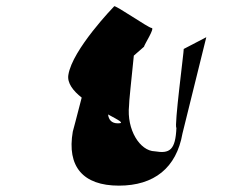

<svg xmlns="http://www.w3.org/2000/svg" viewBox="-20 -878 746 604"><path d="M195 -642C191 -617 210 -592 237 -571C222 -512 209 -464 209 -464C190 -354 241 -294 354 -294C465 -294 535 -350 554 -458L629 -761L558 -724C559 -719 527 -476 535 -476C532 -406 514 -394 467 -402C420 -403 378 -470 386 -546C385 -550 394 -634 401 -703L433 -731C434 -738 468 -790 457 -790C447 -790 340 -865 339 -858C339 -858 207 -722 195 -642ZM320 -518C353 -500 374 -490 351 -490C331 -490 322 -501 320 -518Z"/></svg>

Font: Ampere
Style: Ita
Weight: 400
Version: Version 1